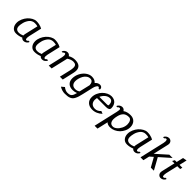

<svg xmlns="http://www.w3.org/2000/svg" viewBox="311 -2133 3796 3796"><g transform="rotate(45 2209.0 -235.0)"><path d="M75.2 -150.9Q75.2 -205.1 99.1 -260.5Q123 -315.9 159.7 -357.2Q196.3 -398.4 242.9 -424.3Q289.6 -450.2 333 -450.2Q371.6 -450.2 405.3 -443.4Q439 -436.5 457 -429.2Q475.1 -421.9 500 -409.2L437 -134.8Q431.2 -108.9 431.2 -86.9Q431.2 -65.9 436.8 -53Q442.4 -40 452.1 -40Q465.8 -40 476.8 -47.1Q487.8 -54.2 490.2 -64H524.9Q518.6 -33.2 489.5 -11.7Q460.4 9.8 426.8 9.8Q385.7 9.8 362.8 -21Q289.1 9.8 214.8 9.8Q150.4 9.8 112.8 -35.4Q75.2 -80.6 75.2 -150.9ZM416 -389.2Q386.2 -399.9 335.9 -399.9Q300.8 -399.9 271.5 -385.3Q242.2 -370.6 222.9 -346.2Q203.6 -321.8 189 -293.2Q174.3 -264.6 166.7 -234.1Q159.2 -203.6 155.5 -179.9Q151.9 -156.2 151.9 -138.2Q151.9 -85.4 176.8 -62.7Q201.7 -40 241.2 -40Q294.9 -40 347.2 -64V-76.2Q347.2 -89.4 350.1 -104Z M591.8 -150.9Q591.8 -205.1 615.7 -260.5Q639.6 -315.9 676.3 -357.2Q712.9 -398.4 759.5 -424.3Q806.2 -450.2 849.6 -450.2Q888.2 -450.2 921.9 -443.4Q955.6 -436.5 973.6 -429.2Q991.7 -421.9 1016.6 -409.2L953.6 -134.8Q947.8 -108.9 947.8 -86.9Q947.8 -65.9 953.4 -53Q959 -40 968.8 -40Q982.4 -40 993.4 -47.1Q1004.4 -54.2 1006.8 -64H1041.5Q1035.2 -33.2 1006.1 -11.7Q977.1 9.8 943.4 9.8Q902.3 9.8 879.4 -21Q805.7 9.8 731.4 9.8Q667 9.8 629.4 -35.4Q591.8 -80.6 591.8 -150.9ZM932.6 -389.2Q902.8 -399.9 852.5 -399.9Q817.4 -399.9 788.1 -385.3Q758.8 -370.6 739.5 -346.2Q720.2 -321.8 705.6 -293.2Q690.9 -264.6 683.3 -234.1Q675.8 -203.6 672.1 -179.9Q668.5 -156.2 668.5 -138.2Q668.5 -85.4 693.4 -62.7Q718.3 -40 757.8 -40Q811.5 -40 863.8 -64V-76.2Q863.8 -89.4 866.7 -104Z M1193.4 -305.2Q1199.2 -331.1 1199.2 -351.1Q1199.2 -373 1193.4 -386.5Q1187.5 -399.9 1177.2 -399.9Q1163.6 -399.9 1153.1 -392.8Q1142.6 -385.7 1140.1 -376H1106.4Q1113.3 -406.7 1141.4 -428.5Q1169.4 -450.2 1203.1 -450.2Q1249 -450.2 1272 -411.1Q1339.4 -450.2 1409.2 -450.2Q1579.1 -450.2 1579.1 -313Q1579.1 -285.2 1569.3 -240.2L1514.2 0H1434.1L1487.3 -228Q1499 -280.8 1499 -314Q1499 -361.8 1476.8 -380.9Q1454.6 -399.9 1412.1 -399.9Q1349.6 -399.9 1283.2 -352.1Q1282.7 -349.6 1282.2 -344.2Q1281.7 -338.9 1281.2 -335.9L1203.1 0H1123Z M1710.9 -155.8Q1710.9 -101.1 1739.5 -70.6Q1768.1 -40 1823.2 -40Q1876.5 -40 1916 -70.8L1969.2 -296.9Q1967.8 -344.2 1947 -372.1Q1926.3 -399.9 1886.2 -399.9Q1846.2 -399.9 1812 -375.7Q1777.8 -351.6 1756.3 -314.5Q1734.9 -277.3 1722.9 -235.6Q1710.9 -193.8 1710.9 -155.8ZM1902.3 -11.2Q1851.1 9.8 1796.9 9.8Q1717.3 9.8 1673.6 -32.7Q1629.9 -75.2 1629.9 -149.9Q1629.9 -225.1 1665.5 -294.9Q1701.2 -364.7 1760.3 -407.5Q1819.3 -450.2 1883.3 -450.2Q1964.8 -450.2 2008.3 -397.9Q2027.8 -422.4 2054.4 -436.3Q2081.1 -450.2 2107.9 -450.2Q2136.7 -450.2 2155 -433.8Q2173.3 -417.5 2173.3 -392.1Q2173.3 -388.2 2170.9 -376H2137.2V-379.9Q2137.2 -388.2 2129.4 -394Q2121.6 -399.9 2109.9 -399.9Q2094.7 -399.9 2077.1 -371.8Q2059.6 -343.8 2050.3 -305.2L1998 -78.1Q1985.8 -24.9 1975.1 10Q1964.4 44.9 1949 74.7Q1933.6 104.5 1916.3 121.3Q1898.9 138.2 1872.6 149.9Q1846.2 161.6 1814 165.8Q1781.7 169.9 1736.3 169.9Q1663.1 169.9 1587.9 125L1649.9 73.2Q1706.5 120.1 1762.2 120.1Q1796.9 120.1 1819.3 113.8Q1841.8 107.4 1857.4 90.6Q1873 73.7 1882.6 50.8Q1892.1 27.8 1902.3 -11.2Z M2594.7 -278.8Q2594.7 -220.2 2502.9 -220.2H2251Q2244.6 -190.9 2244.6 -166Q2244.6 -107.4 2278.3 -73.7Q2312 -40 2370.6 -40Q2442.4 -40 2494.6 -100.1L2549.8 -77.1Q2508.8 -37.1 2456.3 -13.7Q2403.8 9.8 2344.7 9.8Q2262.2 9.8 2213.1 -35.4Q2164.1 -80.6 2164.1 -158.2Q2164.1 -216.3 2188.2 -271Q2212.4 -325.7 2250.7 -364.5Q2289.1 -403.3 2336.9 -426.8Q2384.8 -450.2 2430.7 -450.2Q2471.7 -450.2 2503.9 -436.3Q2536.1 -422.4 2555.7 -398.2Q2575.2 -374 2585 -343.8Q2594.7 -313.5 2594.7 -278.8ZM2267.6 -270H2474.6Q2496.6 -270 2506.6 -274.7Q2516.6 -279.3 2516.6 -291Q2516.6 -341.3 2495.8 -370.6Q2475.1 -399.9 2433.6 -399.9Q2382.8 -399.9 2338.1 -363.5Q2293.5 -327.1 2267.6 -270Z M2871.6 -42Q2908.2 -42 2948.7 -74.5Q2989.3 -106.9 3017.8 -162.8Q3046.4 -218.8 3046.4 -277.8Q3046.4 -330.6 3025.1 -366.2Q3003.9 -401.9 2964.4 -401.9Q2888.2 -401.9 2847.2 -362.1Q2806.2 -322.3 2788.6 -246.1Q2776.4 -194.8 2776.4 -157.2Q2776.4 -106 2798.8 -74Q2821.3 -42 2871.6 -42ZM2721.7 -305.2Q2731.4 -351.1 2731.4 -365.2Q2731.4 -399.9 2705.6 -399.9Q2693.4 -399.9 2682.1 -392.6Q2670.9 -385.3 2668.5 -376H2634.8Q2641.1 -406.2 2669.9 -428.2Q2698.7 -450.2 2731.4 -450.2Q2781.7 -450.2 2803.7 -407.2Q2863.8 -452.1 2960.4 -452.1Q3037.6 -452.1 3082 -404.3Q3126.5 -356.4 3126.5 -280.8Q3126.5 -225.1 3102.3 -171.9Q3078.1 -118.7 3039.1 -79.3Q3000 -40 2948.5 -16.1Q2897 7.8 2844.7 7.8Q2776.4 7.8 2738.3 -28.8L2685.5 200.2H2605.5Z M3177.2 -150.9Q3177.2 -205.1 3201.2 -260.5Q3225.1 -315.9 3261.7 -357.2Q3298.3 -398.4 3345 -424.3Q3391.6 -450.2 3435.1 -450.2Q3473.6 -450.2 3507.3 -443.4Q3541 -436.5 3559.1 -429.2Q3577.1 -421.9 3602.1 -409.2L3539.1 -134.8Q3533.2 -108.9 3533.2 -86.9Q3533.2 -65.9 3538.8 -53Q3544.4 -40 3554.2 -40Q3567.9 -40 3578.9 -47.1Q3589.8 -54.2 3592.3 -64H3627Q3620.6 -33.2 3591.6 -11.7Q3562.5 9.8 3528.8 9.8Q3487.8 9.8 3464.8 -21Q3391.1 9.8 3316.9 9.8Q3252.4 9.8 3214.8 -35.4Q3177.2 -80.6 3177.2 -150.9ZM3518.1 -389.2Q3488.3 -399.9 3438 -399.9Q3402.8 -399.9 3373.5 -385.3Q3344.2 -370.6 3325 -346.2Q3305.7 -321.8 3291 -293.2Q3276.4 -264.6 3268.8 -234.1Q3261.2 -203.6 3257.6 -179.9Q3253.9 -156.2 3253.9 -138.2Q3253.9 -85.4 3278.8 -62.7Q3303.7 -40 3343.3 -40Q3397 -40 3449.2 -64V-76.2Q3449.2 -89.4 3452.1 -104Z M3768.6 0H3688.5L3809.6 -524.9Q3815.4 -550.8 3815.4 -570.8Q3815.4 -592.8 3809.6 -606.4Q3803.7 -620.1 3793.5 -620.1Q3780.3 -620.1 3769.8 -613Q3759.3 -606 3756.8 -596.2H3722.7Q3729 -627 3757.6 -648.4Q3786.1 -669.9 3819.8 -669.9Q3855.5 -669.9 3878.2 -645.8Q3900.9 -621.6 3900.9 -584Q3900.9 -578.1 3896.5 -556.2L3822.8 -232.9L4054.7 -439.9H4146.5L3926.8 -245.1L4062.5 0H3976.6L3868.7 -192.9L3798.8 -130.9Z M4268.6 -134.8Q4263.2 -111.3 4263.2 -88.9Q4263.2 -40 4284.2 -40Q4297.9 -40 4308.8 -47.1Q4319.8 -54.2 4322.3 -64H4356.4Q4350.1 -33.2 4321.5 -11.7Q4293 9.8 4259.3 9.8Q4223.6 9.8 4200.9 -14.4Q4178.2 -38.6 4178.2 -76.2Q4178.2 -86.9 4181.6 -104L4247.6 -390.1H4181.6L4208.5 -439.9H4259.3L4292.5 -585L4376.5 -600.1L4339.4 -439.9H4418.5L4406.2 -390.1H4327.6Z"/></g></svg>

Font: Pfennig
Style: Italic
Weight: 500
Italic angle: -13°
Version: Version 20120410 ; ttfautohint (v0.8)